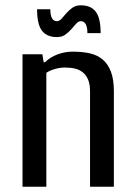

<svg xmlns="http://www.w3.org/2000/svg" viewBox="-20 -705 515 725"><path d="M155 0H65V-500H140L145 -470H150Q169 -489 197 -499.5Q225 -510 255 -510Q291 -510 319.5 -503.5Q348 -497 368 -480Q388 -463 399 -434Q410 -405 410 -360V0H320V-360Q320 -386 313 -403.5Q306 -421 293 -431.5Q280 -442 263 -446Q246 -450 225 -450Q206 -450 186 -444Q166 -438 155 -430ZM310 -580Q310 -625 285 -625Q276 -625 267.5 -615.5Q259 -606 249.5 -595Q240 -584 227 -574.5Q214 -565 195 -565Q157 -565 138.5 -589Q120 -613 120 -670H170Q170 -625 195 -625Q204 -625 212.5 -634.5Q221 -644 230.5 -655Q240 -666 253 -675.5Q266 -685 285 -685Q323 -685 341.5 -661Q360 -637 360 -580Z"/></svg>

Font: Cuprum
Style: Regular
Weight: 400
Designer: Jovanny Lemonad
Foundry: Jovanny Lemonad
Version: Version 1.002